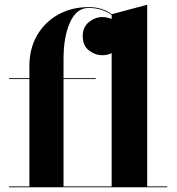

<svg xmlns="http://www.w3.org/2000/svg" viewBox="-20 -790 747 810"><path d="M18 -3.5H104V-456.5H18V-460H104V-511.5Q104 -584.5 136.2 -640.5Q168.5 -696.5 225 -728.2Q281.5 -760 354 -760Q385 -760 409.5 -751.8Q434 -743.5 451.5 -730L601 -770V-3.5H685.5V0H18ZM384 -456.5H248V-3.5H451V-566Q433 -557 411.5 -557Q381.5 -557 355.2 -577.2Q329 -597.5 329 -638.5Q329 -676 355.2 -697Q381.5 -718 411.5 -718Q432.5 -718 451 -710V-726.5Q433.5 -740 409 -748.2Q384.5 -756.5 354 -756.5Q303 -756.5 275.5 -696Q248 -635.5 248 -540V-460H384Z"/></svg>

Font: Bodoni* 48
Style: Bold
Weight: 700
Version: Version 2.2